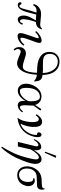

<svg xmlns="http://www.w3.org/2000/svg" viewBox="1122 -1885 1054 3338"><g transform="rotate(90 1649.0 -216.0)"><path d="M473.1 -418.3C461.7 -397.7 438.9 -387.4 405.7 -387.4C402.3 -387.4 352 -392 257.1 -401.1C196.6 -408 147.4 -396.6 109.7 -366.9C76.6 -341.7 57.1 -309.7 50.3 -272L74.3 -267.4C91.4 -305.1 118.9 -323.4 156.6 -323.4C165.7 -324.6 180.6 -324.6 200 -322.3C192 -302.9 187.4 -288 184 -276.6C172.6 -248 161.1 -208 148.6 -154.3C136 -105.1 126.9 -74.3 121.1 -61.7C110.9 -36.6 97.1 -25.1 80 -26.3C57.1 -33.1 60.6 -68.6 37.7 -61.7C25.1 -61.7 18.3 -54.9 18.3 -40C18.3 -35.4 19.4 -30.9 20.6 -27.4C27.4 -8 44.6 2.3 70.9 2.3C125.7 2.3 169.1 -69.7 195.4 -176C217.1 -264 228.6 -310.9 232 -318.9C278.9 -314.3 312 -312 333.7 -312C313.1 -272 297.1 -243.4 286.9 -226.3C262.9 -184 250.3 -141.7 250.3 -98.3C250.3 -78.9 253.7 -60.6 259.4 -45.7C269.7 -13.7 289.1 2.3 318.9 2.3C346.3 2.3 364.6 -8 388.6 -35.4C401.1 -49.1 406.9 -60.6 406.9 -70.9C406.9 -81.1 403.4 -85.7 395.4 -85.7C392 -85.7 388.6 -84.6 387.4 -83.4C378.3 -75.4 372.6 -50.3 368 -45.7C357.7 -35.4 346.3 -34.3 333.7 -41.1C317.7 -50.3 312 -76.6 315.4 -121.1C320 -170.3 331.4 -220.6 348.6 -272C353.1 -286.9 358.9 -300.6 364.6 -313.1C405.7 -316.6 433.1 -325.7 448 -340.6C467.4 -360 482.3 -385.1 492.6 -414.9Z M757.7 -113.1C717.7 -66.3 682.3 -43.4 651.4 -43.4C640 -43.4 634.3 -51.4 635.4 -68.6C636.6 -96 649.1 -141.7 673.1 -204.6L714.3 -317.7C724.6 -345.1 728 -366.9 725.7 -381.7C723.4 -402.3 710.9 -412.6 686.9 -412.6C661.7 -412.6 634.3 -404.6 604.6 -387.4C569.1 -366.9 541.7 -344 522.3 -318.9L536 -299.4C562.3 -326.9 585.1 -345.1 602.3 -353.1C612.6 -358.9 621.7 -361.1 627.4 -361.1C638.9 -362.3 644.6 -358.9 645.7 -349.7C646.9 -344 630.9 -292.6 595.4 -196.6C569.1 -123.4 555.4 -74.3 555.4 -49.1C555.4 -12.6 571.4 5.7 604.6 5.7C620.6 5.7 638.9 2.3 659.4 -4.6C707.4 -24 745.1 -54.9 772.6 -96Z M1395.4 -288C1394.3 -331.4 1386.3 -363.4 1372.6 -385.1C1355.4 -411.4 1325.7 -426.3 1283.4 -427.4C1280 -558.9 1240 -646.9 1163.4 -693.7C1130.3 -713.1 1092.6 -723.4 1050.3 -723.4C1012.6 -723.4 978.3 -713.1 949.7 -692.6C905.1 -661.7 883.4 -614.9 882.3 -549.7C883.4 -498.3 896 -457.1 922.3 -427.4C956.6 -387.4 1008 -360 1075.4 -345.1C1113.1 -337.1 1170.3 -333.7 1245.7 -332.6C1244.6 -284.6 1240 -240 1229.7 -197.7C1216 -138.3 1196.6 -104 1172.6 -93.7C1160 -88 1145.1 -85.7 1130.3 -85.7C1108.6 -85.7 1072 -94.9 1020.6 -112C970.3 -130.3 932.6 -139.4 908.6 -139.4C843.4 -139.4 798.9 -92.6 798.9 -25.1C798.9 20.6 813.7 53.7 843.4 75.4L857.1 57.1C842.3 41.1 834.3 24 833.1 4.6C829.7 -26.3 848 -49.1 878.9 -49.1C891.4 -49.1 921.1 -38.9 968 -17.1C1014.9 3.4 1052.6 13.7 1081.1 13.7C1114.3 13.7 1144 2.3 1171.4 -21.7C1234.3 -77.7 1269.7 -180.6 1278.9 -330.3C1323.4 -329.1 1369.1 -302.9 1388.6 -280ZM1249.1 -432C1220.6 -435.4 1169.1 -436.6 1092.6 -435.4C1002.3 -432 947.4 -451.4 928 -496C920 -512 916.6 -531.4 916.6 -555.4C917.7 -625.1 948.6 -669.7 1009.1 -689.1C1026.3 -692.6 1044.6 -693.7 1061.7 -693.7C1122.3 -690.3 1170.3 -659.4 1205.7 -600C1234.3 -550.9 1249.1 -494.9 1249.1 -432Z M1918.9 -89.1C1899.4 -67.4 1885.7 -53.7 1880 -49.1C1865.1 -38.9 1853.7 -34.3 1845.7 -34.3C1818.3 -34.3 1809.1 -73.1 1809.1 -126.9C1809.1 -138.3 1810.3 -162.3 1813.7 -198.9C1814.9 -229.7 1816 -253.7 1814.9 -270.9C1852.6 -324.6 1878.9 -360 1892.6 -377.1C1896 -382.9 1898.3 -387.4 1898.3 -392C1898.3 -400 1893.7 -403.4 1884.6 -403.4C1878.9 -403.4 1873.1 -401.1 1868.6 -396.6C1857.1 -380.6 1835.4 -347.4 1804.6 -297.1C1796.6 -334.9 1772.6 -366.9 1732.6 -392C1709.7 -404.6 1684.6 -410.3 1656 -410.3C1612.6 -410.3 1572.6 -395.4 1537.1 -364.6C1508.6 -340.6 1483.4 -307.4 1464 -265.1C1444.6 -222.9 1435.4 -181.7 1435.4 -140.6C1435.4 -82.3 1456 -38.9 1498.3 -12.6C1515.4 -2.3 1533.7 2.3 1555.4 2.3C1581.7 2.3 1608 -4.6 1633.1 -18.3C1675.4 -46.9 1709.7 -85.7 1738.3 -134.9C1734.9 -120 1733.7 -107.4 1733.7 -96C1733.7 -34.3 1757.7 -1.1 1806.9 2.3C1833.1 2.3 1858.3 -5.7 1882.3 -20.6C1904 -37.7 1920 -54.9 1932.6 -74.3ZM1739.4 -187.4C1723.4 -147.4 1699.4 -113.1 1667.4 -82.3C1633.1 -51.4 1600 -35.4 1566.9 -35.4C1560 -35.4 1553.1 -35.4 1547.4 -36.6C1521.1 -42.3 1507.4 -80 1507.4 -148.6C1507.4 -307.4 1577.1 -382.9 1664 -382.9C1692.6 -382.9 1713.1 -368 1723.4 -339.4C1738.3 -305.1 1742.9 -254.9 1739.4 -187.4Z M2356.6 -278.9C2362.3 -302.9 2364.6 -323.4 2364.6 -342.9C2364.6 -389.7 2348.6 -411.4 2317.7 -410.3C2293.7 -405.7 2277.7 -384 2281.1 -356.6C2285.7 -340.6 2297.1 -332.6 2314.3 -332.6C2317.7 -332.6 2322.3 -332.6 2325.7 -333.7C2329.1 -273.1 2312 -214.9 2273.1 -157.7C2235.4 -100.6 2187.4 -62.9 2129.1 -44.6C2161.1 -106.3 2180.6 -173.7 2186.3 -246.9C2192 -344 2172.6 -400 2128 -416C2117.7 -419.4 2106.3 -420.6 2094.9 -420.6C2051.4 -420.6 2008 -389.7 1965.7 -326.9L1985.1 -309.7C2009.1 -346.3 2032 -364.6 2051.4 -363.4C2085.7 -363.4 2102.9 -326.9 2102.9 -253.7C2102.9 -227.4 2100.6 -200 2096 -171.4C2084.6 -94.9 2062.9 -37.7 2029.7 1.1L2033.1 6.9C2217.1 -16 2318.9 -128 2356.6 -278.9Z M2720 36.6C2792 -120 2828.6 -230.9 2828.6 -297.1C2832 -370.3 2797.7 -412.6 2746.3 -411.4C2714.3 -411.4 2683.4 -396.6 2652.6 -365.7C2634.3 -346.3 2613.7 -317.7 2590.9 -277.7C2592 -290.3 2593.1 -302.9 2593.1 -315.4C2593.1 -373.7 2574.9 -404.6 2537.1 -405.7C2482.3 -406.9 2435.4 -365.7 2397.7 -282.3L2411.4 -274.3C2446.9 -333.7 2478.9 -361.1 2507.4 -355.4C2524.6 -353.1 2528 -333.7 2520 -298.3C2507.4 -243.4 2483.4 -144 2446.9 0H2526.9L2577.1 -220.6C2633.1 -322.3 2685.7 -364.6 2714.3 -364.6C2721.1 -364.6 2728 -362.3 2733.7 -358.9C2745.1 -353.1 2750.9 -338.3 2750.9 -313.1C2750.9 -292.6 2746.3 -264 2738.3 -228.6C2714.3 -118.9 2684.6 -24 2649.1 56C2609.1 144 2569.1 218.3 2531.4 276.6L2544 290.3C2606.9 227.4 2665.1 142.9 2720 36.6ZM2688 -667.4 2617.1 -474.3 2634.3 -466.3 2723.4 -658.3Z M3253.7 -461.7C3254.9 -448 3252.6 -437.7 3246.9 -432C3238.9 -422.9 3213.7 -417.1 3169.1 -414.9C3138.3 -414.9 3107.4 -413.7 3076.6 -410.3C3014.9 -402.3 2965.7 -374.9 2930.3 -328C2894.9 -282.3 2875.4 -230.9 2872 -172.6C2869.7 -106.3 2886.9 -57.1 2924.6 -24C2949.7 0 2982.9 11.4 3024 11.4C3064 11.4 3100.6 1.1 3132.6 -19.4C3182.9 -54.9 3214.9 -121.1 3216 -181.7C3216 -245.7 3178.3 -294.9 3117.7 -293.7C3102.9 -292.6 3090.3 -290.3 3077.7 -284.6L3082.3 -264C3118.9 -273.1 3139.4 -249.1 3142.9 -192C3145.1 -147.4 3138.3 -110.9 3121.1 -81.1C3102.9 -45.7 3073.1 -26.3 3032 -20.6C2997.7 -17.1 2969.1 -26.3 2947.4 -48C2921.1 -74.3 2908.6 -112 2909.7 -161.1C2909.7 -205.7 2921.1 -242.3 2945.1 -273.1C2971.4 -308.6 3008 -325.7 3052.6 -326.9C3121.1 -328 3170.3 -330.3 3198.9 -332.6C3251.4 -333.7 3277.7 -362.3 3277.7 -417.1C3277.7 -429.7 3275.4 -445.7 3270.9 -462.9Z"/></g></svg>

Font: GFS Goschen
Style: Italic
Weight: 400
Designer: George D. Matthiopoulos
Foundry: George D. Matthiopoulos
Version: Fontographer 4.7 9/28/09 FG4M≠0000002248